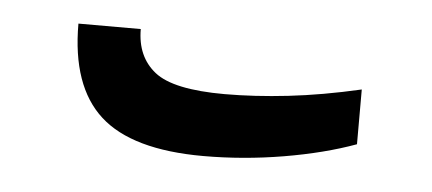

<svg xmlns="http://www.w3.org/2000/svg" viewBox="-27 -379 495 220"><g transform="rotate(5 220.5 -268.5)"><path d="M211.9 -199.2Q129.9 -199.2 93 -232.7Q56.2 -266.1 56.2 -337.9H127.9Q127.9 -306.2 149.4 -289.1Q170.9 -272 230 -272Q264.2 -272 303 -276.4Q341.8 -280.8 386.2 -291V-228Q350.1 -214.8 304 -207Q257.8 -199.2 211.9 -199.2Z"/></g></svg>

Font: Kurinto Seri
Style: Regular
Weight: 400
Designer: Kurinto was developed by Clint Goss from a range of fonts that are compatible with the SIL Open Font License Version 1.1
Foundry: Clinton F. Goss
Version: Version 2.196; July 25, 2020